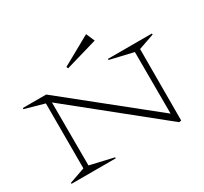

<svg xmlns="http://www.w3.org/2000/svg" viewBox="-163 -1046 1358 1280"><g transform="rotate(-30 516.0 -406.5)"><path d="M875 2.9 206.1 -535.2 207 -49.8 388.2 -7.8V0H47.9V-7.8L168 -49.8V-549.8L18.1 -591.8L20 -600.1H199.2L854 -75.2L853 -549.8L673.8 -591.8L675.8 -600.1H1012.2L1014.2 -591.8L893.1 -549.8L892.1 0ZM408.2 -691.9 630.9 -815.9 659.2 -750 413.1 -678.2Z"/></g></svg>

Font: Halibut Exp Thin
Style: Regular
Weight: 250
Width: 7
Designer: Matteo Maggi
Foundry: Collletttivo
Version: Version 3.080 | FøM Fix